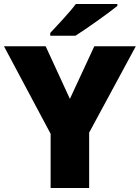

<svg xmlns="http://www.w3.org/2000/svg" viewBox="-20 -947 704 967"><path d="M571 -917V-927H362C329 -882 267 -818 233 -781V-767H360C414 -801 524 -879 571 -917ZM332 -449 210 -714H0L235 -273V0H429V-279L664 -714H455Z"/></svg>

Font: Noto Sans Lao UI Blk
Style: Regular
Weight: 900
Designer: Monotype Design Team
Foundry: Monotype Imaging Inc.
Version: Version 2.000